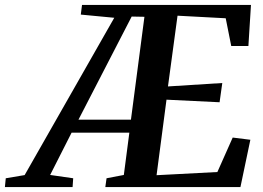

<svg xmlns="http://www.w3.org/2000/svg" viewBox="-112 -763 1074 783"><path d="M-92 0 -88.5 -36 -11.5 -49 354 -690.5 217.5 -703.5 222.5 -743H911.5L901 -575.5H831L808.5 -688.5L612 -699L573 -410.5L794.5 -424.5L783.5 -346L567 -356.5L526.5 -48.5L774.5 -61.5L837 -202L909 -193L868.5 0H317.5L322.5 -36L393 -49.5L415.5 -222H180L92.5 -49.5L186.5 -36L184 0ZM208 -275H422L477 -694.5L425 -695.5Z"/></svg>

Font: Merriweather 60pt SemiBold
Style: Italic
Weight: 600
Italic angle: -7.8°
Version: Version 2.101